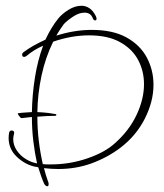

<svg xmlns="http://www.w3.org/2000/svg" viewBox="-20 -577 570 668"><path d="M134 63Q128 50 123 35.5Q118 21 113 5Q105 3 102 3Q68 -4 39 -31Q10 -58 10 -97Q10 -102 10.5 -107Q11 -112 12 -117Q15 -123 20 -123Q31 -123 29 -112Q26 -102 26 -93Q26 -72 38.5 -53.5Q51 -35 70 -23.5Q89 -12 107 -9Q108 -9 108 -8.5Q108 -8 109 -8Q101 -44 96 -85.5Q91 -127 91 -170L55 -166Q52 -166 46 -174Q40 -182 43 -183Q56 -185 68 -185.5Q80 -186 91 -187Q92 -247 101.5 -307Q111 -367 130 -418Q98 -404 73 -383Q68 -379 64 -379Q57 -379 57 -387Q57 -391 60 -394Q77 -407 96.5 -418Q116 -429 138 -439Q158 -482 183 -513Q196 -529 218.5 -543Q241 -557 264 -557Q278 -557 291 -548.5Q304 -540 314 -520Q316 -514 316 -513Q316 -506 311 -506Q306 -506 303 -513Q296 -533 274 -533Q255 -533 234 -519Q213 -505 202 -493Q195 -483 188.5 -473.5Q182 -464 176 -453Q239 -473 299 -473Q373 -473 420.5 -446.5Q468 -420 491 -376.5Q514 -333 514 -282Q514 -224 484 -164.5Q454 -105 399 -63Q354 -29 299.5 -9Q245 11 183 11Q159 11 133 8Q136 20 139.5 31.5Q143 43 147 54Q149 58 149 60.5Q149 63 149 65Q149 71 145 71Q139 71 134 63ZM157 -5Q223 -5 284 -26Q345 -47 379 -78Q429 -122 455 -177Q481 -232 481 -284Q481 -330 460.5 -368.5Q440 -407 397.5 -430.5Q355 -454 290 -454Q229 -454 165 -432Q138 -377 124.5 -314Q111 -251 110 -187Q132 -186 148 -184Q164 -182 174 -180Q177 -179 176 -176.5Q175 -174 172 -174Q145 -174 110 -171Q110 -129 115 -87Q120 -45 129 -6Q136 -5 143 -5Q150 -5 157 -5Z"/></svg>

Font: Fuggles
Style: Regular
Weight: 400
Designer: Rob Leuschke
Foundry: Robert E. Leuschke
Version: Version 1.100; ttfautohint (v1.8.3)